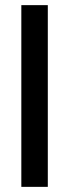

<svg xmlns="http://www.w3.org/2000/svg" viewBox="-20 -727 270 747"><path d="M63 0V-707H166V0Z"/></svg>

Font: Onest Medium
Style: Regular
Weight: 500
Designer: Dmitri Voloshin, Andrey Kudryavtsev
Foundry: Dmitri Voloshin, Andrey Kudryavtsev
Version: Version 1.000;gftools[0.9.33]